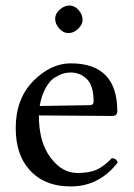

<svg xmlns="http://www.w3.org/2000/svg" viewBox="-20 -667 487 697"><path d="M180.2 -599.1Q180.2 -617.2 197 -632.1Q213.9 -647 231.9 -647Q251 -647 265.4 -630.4Q279.8 -613.8 279.8 -595.2Q279.8 -578.1 263.9 -562.5Q248 -546.9 228 -546.9Q210 -546.9 195.1 -563.5Q180.2 -580.1 180.2 -599.1ZM124 -282.2 305.2 -285.2Q320.3 -285.2 319.8 -298.8Q319.8 -356 295.4 -379.9Q271 -403.8 236.8 -403.8Q223.6 -403.8 210.9 -400.4Q198.2 -397 179.7 -386Q161.1 -375 146 -348.1Q130.9 -321.3 124 -282.2ZM386.2 -92.8Q403.3 -91.8 407.2 -77.1Q340.3 9.8 236.8 9.8Q137.7 9.8 84 -54.2Q37.1 -108.4 37.1 -202.1Q37.1 -308.1 100.6 -372.6Q164.1 -437 236.8 -437Q405.8 -437 405.8 -263.2Q405.8 -246.1 387.2 -246.1L121.1 -248Q121.1 -164.1 152.8 -110.8Q196.8 -39.1 262.2 -39.1Q304.2 -39.1 330.8 -51Q357.4 -63 386.2 -92.8Z"/></svg>

Font: Linux Libertine O
Style: Regular
Weight: 400
Designer: Philipp H. Poll
Foundry: Philipp H. Poll
Version: Version 5.3.0